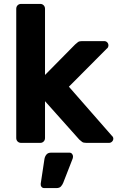

<svg xmlns="http://www.w3.org/2000/svg" viewBox="-20 -730 607 981"><path d="M88 0Q77 0 70 -7Q63 -14 63 -25V-685Q63 -696 70 -703Q77 -710 88 -710H186Q196 -710 203 -703Q210 -696 210 -685V-347L364 -503Q372 -510 378.5 -515Q385 -520 399 -520H512Q522 -520 528 -513.5Q534 -507 534 -498Q534 -494 532 -489Q530 -484 525 -481L332 -287L550 -38Q559 -30 559 -22Q559 -13 552.5 -6.5Q546 0 537 0H421Q406 0 399.5 -5Q393 -10 385 -17L210 -213V-25Q210 -14 203 -7Q196 0 186 0ZM206 231Q197 231 192 224.5Q187 218 188 209L207 83Q209 70 217 60Q225 50 241 50H335Q343 50 348 56Q353 62 353 69Q353 76 351 81L303 204Q299 214 291.5 222.5Q284 231 268 231Z"/></svg>

Font: Rubik SemiBold
Style: Regular
Weight: 600
Designer: Hubert and Fischer
Foundry: Hubert and Fischer
Version: Version 2.300;gftools[0.9.30]